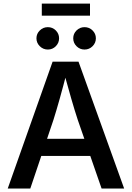

<svg xmlns="http://www.w3.org/2000/svg" viewBox="-20 -1081 756 1101"><path d="M24.4 0 281.7 -727.5H430.2L691.9 0H562.5L425.8 -394Q408.2 -447.3 388.2 -516.8Q368.2 -586.4 342.3 -680.2H366.7Q342.3 -585.4 322.5 -515.1Q302.7 -444.8 286.6 -394L153.8 0ZM168 -187V-285.2H548.3V-187ZM464.8 -796.9Q438 -796.9 418.9 -815.9Q399.9 -835 399.9 -861.3Q399.9 -887.7 418.9 -906.5Q438 -925.3 464.8 -925.3Q491.7 -925.3 510.7 -906.5Q529.8 -887.7 529.8 -861.3Q529.8 -835 510.7 -815.9Q491.7 -796.9 464.8 -796.9ZM254.4 -796.9Q227.5 -796.9 208.3 -815.9Q189 -835 189 -861.3Q189 -887.7 208.3 -906.5Q227.5 -925.3 254.4 -925.3Q281.2 -925.3 300 -906.5Q318.8 -887.7 318.8 -861.3Q318.8 -835 300 -815.9Q281.2 -796.9 254.4 -796.9ZM496.1 -1060.5V-991.2H219.7V-1060.5Z"/></svg>

Font: Inter
Style: 540
Weight: 540
Designer: Rasmus Andersson
Foundry: rsms
Version: Version 4.001;git-66647c0bb